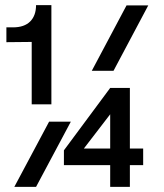

<svg xmlns="http://www.w3.org/2000/svg" viewBox="-20 -731 640 751"><path d="M104 -323V-567L5 -566V-624H31Q75 -624 98 -647Q121 -670 121 -711H181V-323ZM339 -454 475 -710H560L424 -454ZM36 0 172 -255H257L121 0ZM411 0V-85H230V-143L411 -387H488V-150H540V-85H488V0ZM308 -150H411V-284Z"/></svg>

Font: Geist Mono Medium
Style: Regular
Weight: 500
Monospace: yes
Designer: Basement.studio, Andrés Briganti, Mateo Zaragoza
Foundry: Basement.studio, Vercel, Andrés Briganti, Guido Ferreyra, Mateo Zaragoza
Version: Version 1.500; ttfautohint (v1.8.4.7-5d5b)